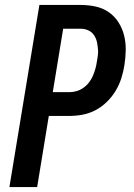

<svg xmlns="http://www.w3.org/2000/svg" viewBox="-20 -755 540 775"><path d="M18 0 139 -735H306Q337 -735 366.5 -728.5Q396 -722 419.5 -705.5Q443 -689 458.5 -664.5Q474 -640 481 -611.5Q488 -583 487.5 -552.5Q487 -522 482 -491Q478 -465 469.5 -438.5Q461 -412 446.5 -388Q432 -364 411 -343.5Q390 -323 365 -310Q340 -297 313 -292Q286 -287 259 -287H177L130 0ZM193 -383H260Q274 -383 288.5 -387Q303 -391 316.5 -400.5Q330 -410 339.5 -422.5Q349 -435 355 -449Q361 -463 365 -477.5Q369 -492 371 -506Q373 -517 374.5 -528Q376 -539 376 -550Q375 -566 372 -582Q369 -598 360.5 -611.5Q352 -625 337.5 -632Q323 -639 306 -639H235Z"/></svg>

Font: Iosevka Custom
Style: Bold Italic
Weight: 700
Italic angle: -9°
Designer: Belleve Invis
Foundry: Belleve Invis
Version: Version 30.3.1; ttfautohint (v1.8.3)